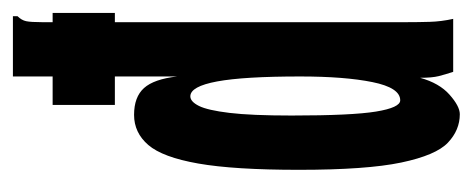

<svg xmlns="http://www.w3.org/2000/svg" viewBox="-232 -472 715 290"><g transform="rotate(-90 125.0 -327.5)"><path d="M97 10Q73 10 54 -8Q35 -26 24 -78.5Q13 -131 13 -233Q13 -331 22.5 -385Q32 -439 50.5 -460.5Q69 -482 96 -482Q123 -482 136.5 -467Q150 -452 154 -417V-665H245V-658Q239 -652 237.5 -645Q236 -638 236 -621V-71Q236 -53 236.5 -35.5Q237 -18 241 0H161Q157 -12 154.5 -22Q152 -32 152 -50Q144 -21 126.5 -5.5Q109 10 97 10ZM118 -80Q137 -80 145.5 -122Q154 -164 154 -231Q154 -316 146.5 -356.5Q139 -397 124 -397Q116 -397 109.5 -384Q103 -371 99 -338Q95 -305 95 -244Q95 -153 101 -116.5Q107 -80 118 -80ZM111 -511V-605H250V-511Z"/></g></svg>

Font: Inconsolata UltraCondensed Black
Style: Regular
Weight: 900
Width: 1
Monospace: yes
Designer: Raph Levien, Cyreal, Brenton Simpson
Foundry: Raph Levien, Cyreal, Google
Version: Version 3.001; ttfautohint (v1.8.2.53-6de2)